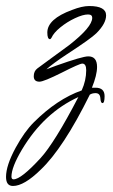

<svg xmlns="http://www.w3.org/2000/svg" viewBox="-81 -316 374 637"><path d="M-38 301Q-61 301 -61 271Q-61 233 -29 174Q0 121 31 90Q108 13 190 -16Q205 -49 205 -83Q205 -105 192 -105Q183 -105 124 -75Q64 -45 50 -45Q31 -45 31 -63Q31 -80 43 -89Q60 -102 86.5 -121Q113 -140 148 -166Q225 -226 225 -257Q225 -268 211 -268Q194 -268 167.5 -255.5Q141 -243 119 -225Q97 -207 90 -191Q87 -186 85 -186Q76 -186 76 -208Q76 -253 158 -283Q191 -296 215 -296Q271 -296 271 -265Q271 -238 239 -206Q230 -197 205.5 -179.5Q181 -162 141 -136Q94 -105 73 -86Q86 -91 105 -98Q192 -129 212 -129Q241 -129 241 -94Q241 -67 224 -25H236Q266 -25 266 3Q266 26 259 26Q253 26 252 10Q251 -7 236 -7Q225 -7 217 -2Q173 87 132 149.5Q91 212 54 247Q-1 301 -38 301ZM-36 279Q-11 279 54 208Q76 184 107.5 133.5Q139 83 179 6Q65 58 -8 180Q-43 239 -43 270Q-43 279 -36 279Z"/></svg>

Font: Petemoss
Style: Regular
Weight: 400
Designer: Robert E. Leuschke
Foundry: Robert E. Leuschke
Version: Version 1.010; ttfautohint (v1.8.3)